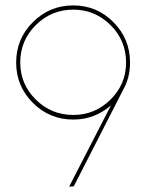

<svg xmlns="http://www.w3.org/2000/svg" viewBox="-20 -693 543 713"><path d="M252 -672.9Q339.4 -672.9 401.1 -610.8Q462.9 -548.8 462.9 -460.9Q462.9 -403.8 437 -358.9L253.9 -1L236.8 0L392.1 -301.8Q331.5 -249 252 -249Q164.1 -249 102.1 -311Q40 -373 40 -460.9Q40 -548.8 102.1 -610.8Q164.1 -672.9 252 -672.9ZM55.2 -460.9Q55.2 -380.4 113 -323.2Q170.9 -266.1 252 -266.1Q332.5 -266.1 390.4 -323.2Q448.2 -380.4 448.2 -460.9Q448.2 -542.5 390.4 -599.9Q332.5 -657.2 252 -657.2Q170.9 -657.2 113 -599.9Q55.2 -542.5 55.2 -460.9Z"/></svg>

Font: Human Sans Thin
Style: Regular
Weight: 100
Designer: Tim Radville
Foundry: Continuum
Version: Version 1.000;FEAKit 1.0